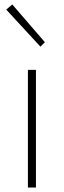

<svg xmlns="http://www.w3.org/2000/svg" viewBox="-20 -840 285 860"><path d="M105 0V-527H141V0ZM161 -631 8 -797 35 -820 181 -651Z"/></svg>

Font: Noto Sans KR Thin Thin
Style: Regular
Weight: 250
Version: Version 2.004-H2;hotconv 1.0.118;makeotfexe 2.5.65603